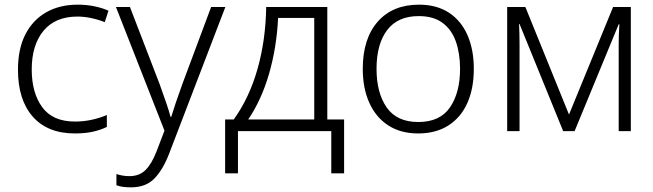

<svg xmlns="http://www.w3.org/2000/svg" viewBox="-20 -562 2797 823"><path d="M301 10Q184 10 120.5 -62Q57 -134 57 -263Q57 -353 89 -415Q121 -477 178.5 -509.5Q236 -542 313 -542Q351 -542 385 -535Q419 -528 445 -516L429 -467Q402 -478 371 -484.5Q340 -491 312 -491Q217 -491 166.5 -430Q116 -369 116 -264Q116 -164 161 -102.5Q206 -41 301 -41Q340 -41 375 -49Q410 -57 438 -69V-18Q412 -5 378.5 2.5Q345 10 301 10Z M477 -532H537L664 -202Q680 -157 692 -122.5Q704 -88 711 -61H714Q729 -111 761 -200L885 -532H946L706 94Q679 165 642 203Q605 241 542 241Q523 241 507.5 239Q492 237 479 232V184Q491 188 505 190.5Q519 193 535 193Q577 193 603.5 167Q630 141 651 87L685 -2Z M1383 -532V-50H1455V181H1400V0H1000V181H945V-50H982Q1049 -143 1084 -267Q1119 -391 1121 -532ZM1172 -485Q1166 -359 1133.5 -246.5Q1101 -134 1044 -50H1327V-485Z M2011 -267Q2011 -183 1983.5 -121Q1956 -59 1902.5 -24.5Q1849 10 1772 10Q1698 10 1645 -24Q1592 -58 1563.5 -120.5Q1535 -183 1535 -267Q1535 -396 1599 -469Q1663 -542 1776 -542Q1852 -542 1904.5 -507.5Q1957 -473 1984 -411Q2011 -349 2011 -267ZM1594 -267Q1594 -164 1637.5 -101.5Q1681 -39 1773 -39Q1866 -39 1909 -102Q1952 -165 1952 -267Q1952 -333 1934 -384Q1916 -435 1877 -464Q1838 -493 1775 -493Q1685 -493 1639.5 -433Q1594 -373 1594 -267Z M2684 -532V0H2632V-374Q2632 -413 2635 -458H2632L2443 0H2394L2207 -459H2205Q2206 -436 2206.5 -415.5Q2207 -395 2207 -371V0H2154V-532H2232L2419 -71L2608 -532Z"/></svg>

Font: Noto Sans Light
Style: Regular
Weight: 300
Designer: Monotype Design Team
Foundry: Monotype Imaging Inc.
Version: Version 2.007